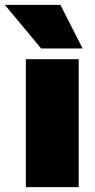

<svg xmlns="http://www.w3.org/2000/svg" viewBox="-61 -768 388 788"><path d="M45 0V-525H262V0ZM108 -569 -41 -748H187L278 -569Z"/></svg>

Font: REM Black
Style: Regular
Weight: 900
Designer: Octavio Pardo
Foundry: Ashler Design
Version: Version 1.005;gftools[0.9.28]